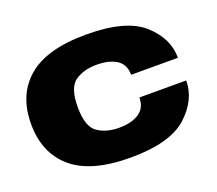

<svg xmlns="http://www.w3.org/2000/svg" viewBox="-116 -842 1137 1006"><g transform="rotate(-20 453.0 -339.0)"><path d="M452 4Q672.5 4 767.8 -82.2Q863 -168.5 863 -276.5H602Q602 -218.5 560 -191Q518 -163.5 448.5 -163.5Q376.5 -163.5 328.8 -197Q281 -230.5 281 -339.5Q281 -448 329 -481.2Q377 -514.5 448.5 -514.5Q519 -514.5 560.5 -487.8Q602 -461 602 -403H863Q863 -512.5 768 -597.2Q673 -682 451.5 -682Q232.5 -682 126.8 -592Q21 -502 21 -339.5Q21 -177.5 126.8 -86.8Q232.5 4 452 4Z"/></g></svg>

Font: Anybody Expanded Black
Style: Regular
Weight: 900
Width: 7
Designer: Tyler Finck
Foundry: Etcetera Type Company
Version: Version 1.113;gftools[0.9.25]